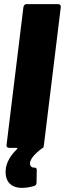

<svg xmlns="http://www.w3.org/2000/svg" viewBox="-20 -720 316 935"><path d="M94 -685 12 -15C10 -6 16 0 24 0H61C65 0 67 3 63 6C21 46 3 89 8 131C18 211 107 198 145 186C154 184 158 178 158 169L159 107C159 98 153 96 144 96C135 96 128 91 126 79C124 59 145 32 185 2C187 1 189 0 190 0C191 0 193 -6 194 -15L276 -685C277 -694 272 -700 263 -700H110C101 -700 95 -694 94 -685Z"/></svg>

Font: Barlow Condensed Black
Style: Italic
Weight: 900
Width: 3
Italic angle: -7°
Designer: Jeremy Tribby
Foundry: Tribby Type
Version: Version 1.422;hotconv 1.0.109;makeotfexe 2.5.65596